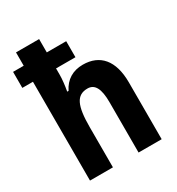

<svg xmlns="http://www.w3.org/2000/svg" viewBox="-181 -873 908 986"><g transform="rotate(-30 273.5 -380.0)"><path d="M200 -760H63V-681H0V-586H63V0H199V-238C199 -365 222 -416 288 -416C331 -416 351 -378 351 -299V0H488V-337C488 -467 429 -534 328 -534C269 -534 224 -507 198 -454H190C196 -487 200 -522 200 -548V-586H315V-681H200Z"/></g></svg>

Font: Noto Sans Thai Looped Condensed
Style: Bold
Weight: 700
Width: 3
Designer: Sasikarn Vongin, Ben Mitchell
Foundry: The Fontpad Ltd
Version: Version 1.001